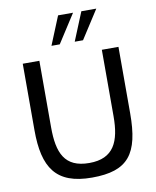

<svg xmlns="http://www.w3.org/2000/svg" viewBox="-103 -1046 922 1138"><g transform="rotate(-10 358.0 -477.0)"><path d="M70 -322C70 -96 141 14 358 14C576 14 646 -78 646 -322V-722H546V-322C546 -171 505 -74 357 -74C208 -74 170 -168 170 -322V-722H70ZM416 -968H326L256 -797H306ZM556 -968H466L396 -797H446Z"/></g></svg>

Font: Perun
Style: Regular
Weight: 400
Foundry: Copyright (c) Stefan Peev, Context Ltd, 2016
Version: Version 1.089